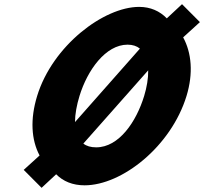

<svg xmlns="http://www.w3.org/2000/svg" viewBox="-20 -873 978 920"><path d="M93.6 -59 179.3 27 249.1 -38C282.5 -4 328.4 15 385.3 15C564.8 15 800 -172 873.7 -413C907 -522 898 -620 857.6 -694L937.9 -767L852.2 -853L779.3 -785C745.5 -820 700.6 -840 646.7 -840C477.4 -840 231.5 -654 157.9 -413C123.9 -302 129.7 -203 169.7 -128ZM360.9 -413C398.5 -536 485.6 -659 591.3 -659C616.1 -659 635.9 -652 650.4 -640L339.4 -288C339.4 -326 347.7 -370 360.9 -413ZM670.7 -413C633.1 -290 550.3 -167 440.9 -167C414.7 -167 394.6 -173 379.4 -185L690.1 -536C690.8 -498 683.5 -455 670.7 -413Z"/></svg>

Font: Hussar
Style: BdSuprConOblThree
Weight: 700
Foundry: Cannot Into Space Fonts
Version: Version 2.00